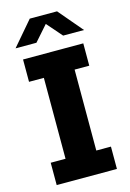

<svg xmlns="http://www.w3.org/2000/svg" viewBox="-132 -949 687 1013"><g transform="rotate(-15 211.5 -442.5)"><path d="M47 0V-122H128V-564H47V-686H376V-564H296V-122H376V0ZM24 -753 137 -885H286L398 -753H284L195 -855H228L138 -753Z"/></g></svg>

Font: Chivo Medium
Style: Bold
Weight: 700
Version: Version 2.002